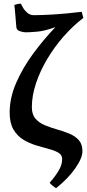

<svg xmlns="http://www.w3.org/2000/svg" viewBox="-20 -775 467 1027"><path d="M425.8 -679.2Q370.6 -637.2 320.8 -580.6Q271 -523.9 232.7 -459.5Q194.3 -395 172.4 -328.9Q150.4 -262.7 150.4 -201.7Q150.4 -162.6 169.9 -140.1Q189.5 -117.7 220.2 -105Q251 -92.3 285.6 -82.5Q320.3 -72.8 351.1 -60.1Q381.8 -47.4 401.4 -25.6Q420.9 -3.9 420.9 34.2Q420.9 70.3 382.8 125Q344.7 179.7 280.3 231.4Q272.9 228 261.2 218.3Q249.5 208.5 245.6 202.6Q277.3 166.5 294.9 135.7Q312.5 105 312.5 75.7Q312.5 53.7 292.2 41.7Q272 29.8 240 21.5Q208 13.2 172.1 2.2Q136.2 -8.8 104.2 -28.3Q72.3 -47.9 52 -82.3Q31.7 -116.7 31.7 -172.9Q31.7 -251.5 66.4 -331.5Q101.1 -411.6 157 -487.5Q212.9 -563.5 276.4 -629.9Q219.2 -608.9 177.2 -605.5Q135.3 -602.1 118.2 -602.1Q106 -602.1 87.4 -607.7Q68.8 -613.3 67.4 -629.9Q67.4 -629.9 66.2 -644.8Q64.9 -659.7 63.2 -680.7Q61.5 -701.7 59.8 -720.7Q58.1 -739.7 56.6 -748.5Q61.5 -750 70.3 -752.4Q79.1 -754.9 84 -754.9Q86.4 -754.9 88.4 -755.1Q90.3 -755.4 92.3 -754.9Q94.7 -748.5 103.3 -733.6Q111.8 -718.8 126.5 -706.3Q141.1 -693.8 162.1 -693.8Q200.7 -693.8 264.6 -697.5Q328.6 -701.2 417 -711.9Q418 -706.1 421.4 -695.8Q424.8 -685.5 425.8 -679.2Z"/></svg>

Font: Gentium Plus
Style: Bold
Weight: 700
Designer: Victor Gaultney, Annie Olsen, Iska Routamaa, Becca Hirsbrunner
Foundry: SIL International
Version: Version 6.101